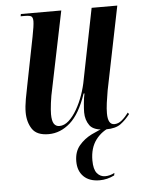

<svg xmlns="http://www.w3.org/2000/svg" viewBox="-54 -580 644 857"><g transform="rotate(-5 268.0 -151.0)"><path d="M406 10Q351 10 333 -15Q315 -40 315 -74Q315 -89 317.5 -115.5Q320 -142 324 -158H320Q290 -69 246 -30Q202 9 149 9Q96 9 75.5 -22Q55 -53 55 -97Q55 -122 61 -156Q67 -190 73 -218L115 -430Q120 -455 122.5 -472.5Q125 -490 125 -499Q125 -514 119 -520Q113 -526 88 -526H70L72 -536H253L182 -191Q175 -161 171 -129Q167 -97 167 -79Q167 -49 175.5 -36Q184 -23 200 -23Q222 -23 242 -41Q262 -59 279 -88.5Q296 -118 308 -152.5Q320 -187 326 -221L389 -536H504L428 -162Q423 -134 419.5 -107.5Q416 -81 416 -61Q416 -10 445 -10Q463 -10 479 -23.5Q495 -37 509 -56L514 -49Q495 -24 472 -7Q449 10 406 10ZM358 234Q312 234 286.5 209Q261 184 261 141Q261 98 284 70.5Q307 43 340.5 26.5Q374 10 405 0H431Q387 15 360 51Q333 87 333 143Q333 183 347.5 200.5Q362 218 384 218Q405 218 426 207L424 218Q392 234 358 234Z"/></g></svg>

Font: Noto Serif Display ExtraCondensed SemiBold
Style: Italic
Weight: 600
Width: 2
Italic angle: -12°
Designer: Monotype Design Team
Foundry: Monotype Imaging Inc.
Version: Version 2.009